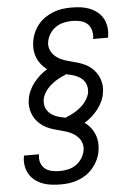

<svg xmlns="http://www.w3.org/2000/svg" viewBox="-63 -869 725 1058"><g transform="rotate(-5 300.0 -340.0)"><path d="M231 143Q205 143 179.5 140Q154 137 131 128.5Q108 120 89 105.5Q70 91 57.5 70.5Q45 50 40.5 25Q36 0 40 -25Q41 -27 41 -29Q41 -31 42 -33H124Q124 -32 124 -30.5Q124 -29 124 -28Q120 -7 127 14Q134 35 150 47.5Q166 60 187 64.5Q208 69 231 69Q253 69 276.5 64Q300 59 320 45.5Q340 32 353.5 11Q367 -10 371 -33Q375 -53 369 -72Q363 -91 350.5 -105Q338 -119 321.5 -128.5Q305 -138 286.5 -144Q268 -150 249 -154.5Q230 -159 211.5 -165Q193 -171 176 -179.5Q159 -188 144.5 -200.5Q130 -213 119 -228.5Q108 -244 101.5 -262Q95 -280 93 -299.5Q91 -319 95 -340Q98 -363 108.5 -386Q119 -409 134.5 -429Q150 -449 169 -466Q188 -483 210 -496Q192 -509 178 -526.5Q164 -544 155.5 -565Q147 -586 145 -609Q143 -632 147 -656Q151 -681 161.5 -704.5Q172 -728 188.5 -748Q205 -768 227 -783Q249 -798 273 -807Q297 -816 321.5 -819.5Q346 -823 370 -823Q396 -823 422 -820Q448 -817 471 -808Q494 -799 513.5 -784Q533 -769 545 -748Q557 -727 561 -701.5Q565 -676 561 -651Q561 -648 560.5 -645.5Q560 -643 559 -640H476Q477 -642 477 -643.5Q477 -645 478 -646Q481 -669 474.5 -690.5Q468 -712 452.5 -725.5Q437 -739 415 -744Q393 -749 370 -749Q348 -749 324.5 -744Q301 -739 280.5 -725.5Q260 -712 246.5 -691Q233 -670 229 -647Q225 -627 231 -608Q237 -589 249.5 -575Q262 -561 278.5 -551.5Q295 -542 313.5 -536Q332 -530 351 -525.5Q370 -521 388.5 -515Q407 -509 424 -500.5Q441 -492 455.5 -479.5Q470 -467 481 -451.5Q492 -436 498.5 -418Q505 -400 507 -380.5Q509 -361 505 -340Q502 -317 491.5 -294Q481 -271 465.5 -251Q450 -231 431 -214Q412 -197 390 -184Q408 -171 422 -153.5Q436 -136 444.5 -115Q453 -94 455 -71Q457 -48 453 -24Q449 1 438.5 24Q428 47 411.5 67.5Q395 88 373.5 103Q352 118 328 127Q304 136 279.5 139.5Q255 143 231 143ZM292 -220 291 -223Q313 -231 334.5 -243Q356 -255 374.5 -271Q393 -287 406.5 -307.5Q420 -328 424 -351Q426 -366 423 -381Q420 -396 412.5 -408Q405 -420 393.5 -428.5Q382 -437 369 -443Q356 -449 341.5 -452.5Q327 -456 313 -459L312 -460Q311 -460 310 -460Q309 -460 308 -460L309 -457Q287 -449 265.5 -437Q244 -425 225.5 -409Q207 -393 193.5 -372.5Q180 -352 176 -329Q174 -313 177 -298Q180 -283 188 -271Q196 -259 208 -250Q220 -241 233.5 -235.5Q247 -230 262 -226.5Q277 -223 292 -220Z"/></g></svg>

Font: Iosevka Slab Extended
Style: Italic
Weight: 400
Width: 7
Italic angle: -9°
Monospace: yes
Designer: Belleve Invis
Foundry: Belleve Invis
Version: Version 11.1.0; ttfautohint (v1.8.3)